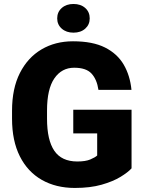

<svg xmlns="http://www.w3.org/2000/svg" viewBox="-20 -927 722 957"><path d="M635.7 -379.9V-87.9Q617.7 -67.9 580.3 -45.2Q543 -22.5 486.3 -6.3Q429.7 9.8 353 9.8Q258.8 9.8 188.2 -30.5Q117.7 -70.8 78.9 -147.9Q40 -225.1 40 -335.4V-375Q40 -485.8 79.1 -563Q118.2 -640.1 186.8 -680.7Q255.4 -721.2 343.8 -721.2Q441.9 -721.2 503.4 -690.2Q564.9 -659.2 596.7 -604.7Q628.4 -550.3 635.3 -479H470.7Q462.9 -531.7 436 -560.5Q409.2 -589.4 349.6 -589.4Q287.6 -589.4 251 -536.4Q214.4 -483.4 214.4 -376V-335.4Q214.4 -229 250.7 -175.5Q287.1 -122.1 365.2 -122.1Q406.2 -122.1 429.9 -132.1Q453.6 -142.1 464.4 -151.9V-262.2H345.2V-379.9ZM265.1 -835.4Q265.1 -867.2 287.8 -887.2Q310.5 -907.2 346.2 -907.2Q382.3 -907.2 404.8 -887.2Q427.2 -867.2 427.2 -835.4Q427.2 -804.2 404.8 -784.2Q382.3 -764.2 346.2 -764.2Q310.5 -764.2 287.8 -784.2Q265.1 -804.2 265.1 -835.4Z"/></svg>

Font: Vazirmatn UI Black
Style: Regular
Weight: 900
Designer: Saber Rastikerdar
Foundry: Saber Rastikerdar
Version: Version 33.003